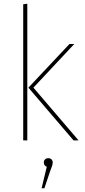

<svg xmlns="http://www.w3.org/2000/svg" viewBox="-20 -756 458 1034"><path d="M127 -736V0H105V-733ZM380 -519 160 -284 403 0H376L133 -284L354 -519ZM264 119Q264 129 258.5 143Q253 157 251 163L219 258H204L232 142Q216 136 216 119Q216 109 222.5 102.5Q229 96 240 96Q251 96 257.5 102.5Q264 109 264 119Z"/></svg>

Font: Fira Sans Condensed Thin
Style: Regular
Weight: 250
Width: 3
Designer: Carrois Corporate & Edenspiekermann AG
Foundry: Carrois Corporate GbR & Edenspiekermann AG
Version: Version 4.203